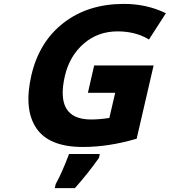

<svg xmlns="http://www.w3.org/2000/svg" viewBox="-20 -744 871 985"><path d="M583 -583Q482 -583 409.5 -520Q337 -457 313 -355Q261 -131 447 -131Q491 -131 541 -139L571 -268H431L463 -408H768L681 -32L676 -31Q536 10 405 10Q231 10 166 -87Q101 -184 141 -358Q181 -530 306.5 -627Q432 -724 616 -724Q729 -724 825 -679L831 -676L744 -541L738 -545Q672 -583 583 -583ZM266 199 267 198Q297 144 332 52L334 46H492L488 65L487 67Q431 146 367 218L364 221H261Z"/></svg>

Font: Passageway
Style: BdIt
Weight: 700
Foundry: Ascender Corporation
Version: Version 1.11